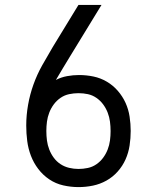

<svg xmlns="http://www.w3.org/2000/svg" viewBox="-20 -755 640 783"><path d="M300 8Q269 8 238 1Q207 -6 181 -23.5Q155 -41 136 -66Q117 -91 106 -120Q95 -149 91 -180Q87 -211 87 -243Q87 -285 94.5 -327.5Q102 -370 116.5 -410.5Q131 -451 152 -488.5Q173 -526 195 -563L300 -735H394L265 -524Q251 -501 236.5 -477Q222 -453 208 -429Q229 -440 253.5 -444.5Q278 -449 302 -449Q332 -449 361 -443Q390 -437 415.5 -422Q441 -407 460.5 -384.5Q480 -362 492 -335.5Q504 -309 508.5 -279.5Q513 -250 513 -221Q513 -191 508.5 -161.5Q504 -132 492 -105Q480 -78 460 -55.5Q440 -33 414 -18.5Q388 -4 359 2Q330 8 300 8ZM300 -66Q319 -66 338 -70Q357 -74 373 -85Q389 -96 400.5 -111.5Q412 -127 419 -145Q426 -163 428.5 -182Q431 -201 431 -220Q431 -240 428.5 -259Q426 -278 419 -296Q412 -314 400.5 -329.5Q389 -345 373 -356Q357 -367 338.5 -371Q320 -375 300 -375Q281 -375 262 -371Q243 -367 227 -356Q211 -345 199.5 -329.5Q188 -314 181 -296Q174 -278 171.5 -259Q169 -240 169 -221Q169 -201 171.5 -182Q174 -163 181 -145Q188 -127 199.5 -111.5Q211 -96 227 -85.5Q243 -75 262 -70.5Q281 -66 300 -66Z"/></svg>

Font: Iosevka Slab Extended
Style: Regular
Weight: 400
Width: 7
Monospace: yes
Designer: Belleve Invis
Foundry: Belleve Invis
Version: Version 11.1.1; ttfautohint (v1.8.3)